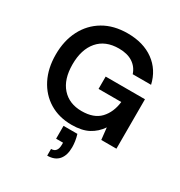

<svg xmlns="http://www.w3.org/2000/svg" viewBox="-222 -867 1217 1295"><g transform="rotate(30 386.5 -219.0)"><path d="M374 12Q275 12 201 -33Q127 -78 86 -158.5Q45 -239 45 -346Q45 -454 87.5 -536.5Q130 -619 208.5 -665.5Q287 -712 395 -712Q518 -712 599 -653Q680 -594 704 -490H561Q545 -539 503 -566.5Q461 -594 395 -594Q290 -594 233 -527.5Q176 -461 176 -345Q176 -229 232.5 -165.5Q289 -102 386 -102Q481 -102 529.5 -153.5Q578 -205 588 -289H411V-385H717V0H599L589 -92Q555 -42 504 -15Q453 12 374 12ZM336 274V222Q385 222 385 160V145H331V45H439Q447 71 450.5 95.5Q454 120 454 141Q454 205 424 239.5Q394 274 336 274Z"/></g></svg>

Font: Firefly Display
Style: Bold
Weight: 700
Designer: Colophon Foundry, Jonny Pinhorn
Foundry: Colophon Foundry
Version: Version 1.200; ttfautohint (v1.8.3)